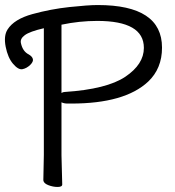

<svg xmlns="http://www.w3.org/2000/svg" viewBox="-38 -731 696 762"><path d="M348 -648Q277 -648 206 -633V-362Q212 -366 219 -366Q386 -377 459.5 -426.5Q533 -476 533 -541Q533 -648 348 -648ZM136 -619Q80 -606 60.5 -591.5Q41 -577 45 -560Q52 -527 76 -515Q90 -507 92.5 -496.5Q95 -486 81.5 -473Q68 -460 51.5 -456.5Q35 -453 14 -477.5Q-7 -502 -15.5 -545.5Q-24 -589 -8 -614Q18 -655 90.5 -675Q163 -695 237.5 -703Q312 -711 350 -711Q605 -711 605 -542Q605 -459 550 -407Q457 -320 245 -320H230Q216 -320 206 -325V-115L209 1Q209 11 190.5 11Q172 11 153 3.5Q134 -4 134 -17L136 -116Z"/></svg>

Font: Moon Stars Kai T
Style: Regular
Weight: 400
Designer: GuiWonder
Version: Version 1.101